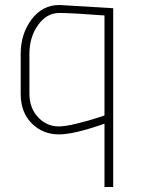

<svg xmlns="http://www.w3.org/2000/svg" viewBox="-20 -529 573 770"><path d="M434 221H399V-33Q277 10 216 10Q152 10 107.5 -34Q63 -78 63 -153V-313Q63 -393 106.5 -451Q150 -509 218 -509L434 -496ZM399 -66V-467Q267 -477 218 -477Q167 -477 132.5 -428.5Q98 -380 98 -313V-153Q98 -96 132.5 -59Q167 -22 216 -22Q241 -22 286.5 -33Q332 -44 366 -55Z"/></svg>

Font: TypoPRO Titillium Title
Style: Regular
Weight: 250
Designer: Campivisivi
Foundry: Accademia di Belle Arti di Urbino and students of MA course of Visual design
Version: 1.000